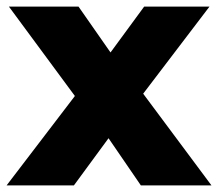

<svg xmlns="http://www.w3.org/2000/svg" viewBox="-22 -562 661 582"><path d="M307 -143 405 0H619L412 -278L613 -542H415L313 -403L216 -542H5L205 -271L-2 0H202Z"/></svg>

Font: Montserrat-Alt1 ExtBd
Style: Regular
Weight: 800
Designer: Differentunic
Foundry: Differentunic
Version: Version 7.222